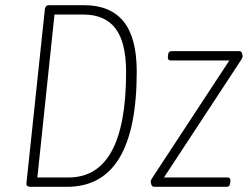

<svg xmlns="http://www.w3.org/2000/svg" viewBox="-20 -720 960 740"><path d="M97 0Q80 0 82 -15L153 -685Q155 -700 169 -700H304Q405 -700 456 -637.5Q507 -575 507 -444Q507 0 239 0ZM124 -36H244Q466 -36 466 -442Q466 -557 425 -610.5Q384 -664 301 -664H190ZM575 0Q566 0 563.5 -8Q561 -16 561 -20Q561 -25 563.5 -28.5Q566 -32 568 -36L864 -487H638Q626 -487 627 -501L628 -509Q629 -523 641 -523H901Q910 -523 912.5 -515.5Q915 -508 915 -503Q915 -499 912.5 -495Q910 -491 908 -487L612 -36H857Q869 -36 868 -22L867 -14Q866 0 854 0Z"/></svg>

Font: Asap Condensed Condensed Thin
Style: Italic
Weight: 100
Width: 3
Italic angle: -6°
Designer: Pablo Cosgaya
Foundry: Omnibus-Type
Version: Version 3.001; ttfautohint (v1.8.4.7-5d5b)